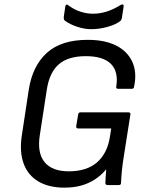

<svg xmlns="http://www.w3.org/2000/svg" viewBox="-20 -850 681 882"><path d="M276 12Q205 12 157 -16Q109 -44 89 -97.5Q69 -151 80 -226L112 -437Q129 -547 195 -607Q261 -667 383 -667Q461 -667 513 -641Q565 -615 587.5 -566.5Q610 -518 596 -452Q595 -442 586 -442H523Q512 -442 514 -452Q525 -521 489.5 -556.5Q454 -592 374 -592Q293 -592 250 -554.5Q207 -517 195 -438L163 -230Q150 -148 184.5 -105.5Q219 -63 296 -63Q378 -63 425.5 -104Q473 -145 485 -222L491 -260H339Q329 -260 330 -270L339 -324Q341 -334 349 -334H570Q575 -334 577.5 -331.5Q580 -329 579 -324L548 -127Q543 -96 540 -67Q537 -38 536 -10Q536 0 526 0H474Q464 0 464 -10Q464 -21 465.5 -38Q467 -55 468 -71H467Q444 -44 415.5 -25.5Q387 -7 352.5 2.5Q318 12 276 12ZM399 -716Q369 -716 336 -726.5Q303 -737 278 -755Q272 -760 273 -773L280 -820Q281 -827 285 -828.5Q289 -830 295 -825Q320 -806 349 -796.5Q378 -787 407 -787Q438 -787 469 -796.5Q500 -806 534 -827Q540 -831 544.5 -829Q549 -827 548 -821L540 -768Q539 -763 537.5 -759.5Q536 -756 533 -754Q514 -738 475.5 -727Q437 -716 399 -716Z"/></svg>

Font: Sofia Sans Hairline
Style: Italic
Weight: 1
Italic angle: -9°
Designer: Botio Nikoltchev, Ani Petrova
Foundry: lettersoup
Version: Version 4.102